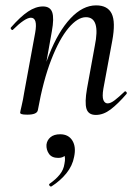

<svg xmlns="http://www.w3.org/2000/svg" viewBox="-20 -419 508 715"><path d="M337 9Q309 9 302 -14Q295 -37 304 -89L333 -248Q355 -355 300 -355Q269 -355 235 -314.5Q201 -274 171 -197Q141 -120 121 -9L107 -10Q128 -127 162.5 -214.5Q197 -302 242.5 -350.5Q288 -399 338 -399Q381 -399 396 -368Q411 -337 398 -267L365 -89Q360 -59 365 -46.5Q370 -34 381 -34Q392 -34 407.5 -46Q423 -58 443 -77Q446 -81 450 -77Q454 -73 451 -69Q419 -32 392 -11.5Q365 9 337 9ZM82 8Q66 8 60.5 6Q55 4 55 1Q55 -2 60.5 -25Q66 -48 70 -74L111 -297Q121 -353 95 -353Q84 -353 67 -341.5Q50 -330 29 -309Q26 -305 22 -309.5Q18 -314 21 -317Q56 -357 84.5 -376Q113 -395 140 -395Q167 -395 174.5 -373Q182 -351 173 -302L121 -9Q118 8 82 8ZM172 275Q168 277 164.5 272.5Q161 268 165 265Q188 249 202.5 231Q217 213 220 191Q225 167 218 156Q211 145 202 143L231 130Q232 150 223 159.5Q214 169 197 169Q173 169 162.5 154Q152 139 153 120Q155 103 168 92Q181 81 204 81Q235 81 249.5 104.5Q264 128 256 165Q250 198 227.5 226Q205 254 172 275Z"/></svg>

Font: Cormorant Light Medium
Style: Italic
Weight: 500
Italic angle: -10°
Version: Version 4.000